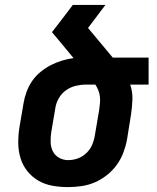

<svg xmlns="http://www.w3.org/2000/svg" viewBox="-20 -755 640 783"><path d="M257 8Q225 8 194 2.5Q163 -3 137 -18Q111 -33 92 -56.5Q73 -80 64 -109Q55 -138 54.5 -170Q54 -202 59 -234L76 -334Q80 -358 88.5 -381Q97 -404 111 -424.5Q125 -445 145 -461.5Q165 -478 187.5 -489.5Q210 -501 233.5 -508Q257 -515 280 -518L192 -624Q214 -652 235 -679.5Q256 -707 277 -735H410L339 -641L440 -520H586V-410H511Q521 -381 520 -349.5Q519 -318 514 -286L498 -186Q493 -159 483 -132.5Q473 -106 456 -82.5Q439 -59 415.5 -40.5Q392 -22 366 -11Q340 0 312 4Q284 8 257 8ZM258 -102Q278 -102 297.5 -109Q317 -116 332.5 -131Q348 -146 356 -165Q364 -184 367 -204L384 -304Q386 -318 387.5 -332.5Q389 -347 387.5 -360.5Q386 -374 381 -386.5Q376 -399 369 -410H330Q310 -410 289 -405Q268 -400 250 -387.5Q232 -375 220.5 -355.5Q209 -336 206 -316L189 -216Q186 -196 186.5 -175.5Q187 -155 195.5 -138Q204 -121 221 -111.5Q238 -102 258 -102Z"/></svg>

Font: Iosevka HT Extrabold Extended
Style: Italic
Weight: 800
Width: 7
Italic angle: -9°
Monospace: yes
Designer: Belleve Invis
Foundry: Belleve Invis
Version: Version 32.3.0; ttfautohint (v1.8.4)